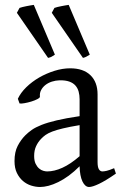

<svg xmlns="http://www.w3.org/2000/svg" viewBox="-20 -747 499 782"><path d="M171.9 -48.8Q201.2 -48.8 234.1 -63.7Q267.1 -78.6 304.2 -110.8V-237.3Q263.2 -230.5 236.6 -224.1Q210 -217.8 192.9 -211.2Q175.8 -204.6 165.5 -197.3Q155.3 -189.9 147.5 -181.6Q134.8 -168.5 127 -151.6Q119.1 -134.8 119.1 -111.8Q119.1 -92.3 125 -80.1Q130.9 -67.9 139.2 -60.8Q147.5 -53.7 156.5 -51.3Q165.5 -48.8 171.9 -48.8ZM452.1 -40Q410.6 -11.2 383.5 1.7Q356.4 14.6 342.8 14.6Q326.7 14.6 315.9 -7.8Q305.2 -30.3 304.2 -69.8Q282.2 -47.9 260.3 -31.7Q238.3 -15.6 217.3 -5.4Q196.3 4.9 177.5 9.8Q158.7 14.6 143.1 14.6Q125.5 14.6 106.9 8.8Q88.4 2.9 73.5 -9.8Q58.6 -22.5 48.8 -42.5Q39.1 -62.5 39.1 -90.8Q39.1 -127.9 52 -152.8Q64.9 -177.7 83 -195.8Q94.7 -207.5 109.6 -218Q124.5 -228.5 149.2 -238.3Q173.8 -248 210.9 -256.8Q248 -265.6 304.2 -273.9V-342.8Q304.2 -359.4 300.3 -373.8Q296.4 -388.2 287.1 -398.7Q277.8 -409.2 262 -414.8Q246.1 -420.4 222.2 -419.9Q206.5 -419.4 191.4 -414.6Q176.3 -409.7 165 -400.9Q153.8 -392.1 147.5 -380.1Q141.1 -368.2 142.6 -353.5Q143.1 -349.1 132.6 -343.5Q122.1 -337.9 107.7 -333.5Q93.3 -329.1 79.3 -326.7Q65.4 -324.2 59.6 -325.7L52.7 -344.7Q64 -369.1 86.9 -391.6Q109.9 -414.1 139.4 -431.2Q168.9 -448.2 201.9 -458.5Q234.9 -468.8 265.6 -468.8Q319.3 -468.8 348.4 -440.7Q377.4 -412.6 377.4 -362.3V-86.9Q377.4 -66.4 382.8 -57.6Q388.2 -48.8 397 -48.8Q403.8 -48.8 414.6 -51.3Q425.3 -53.7 444.8 -62ZM48.8 -694.8 59.6 -714.8Q64.9 -716.8 72.3 -718.5Q79.6 -720.2 87.6 -721.9Q95.7 -723.6 103.8 -724.9Q111.8 -726.1 117.7 -727.1L203.6 -524.4Q194.8 -518.6 189.9 -515.9Q185.1 -513.2 175.8 -511.2ZM190.9 -694.8 201.7 -714.8Q206.5 -716.8 214.1 -718.5Q221.7 -720.2 229.7 -721.9Q237.8 -723.6 245.8 -724.9Q253.9 -726.1 259.8 -727.1L345.7 -524.4Q335.9 -518.6 331.1 -515.9Q326.2 -513.2 317.9 -511.2Z"/></svg>

Font: Noto Serif Devanagari
Style: Bold
Weight: 700
Designer: Monotype Design Team
Foundry: Monotype Imaging Inc.
Version: Version 1.01